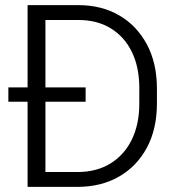

<svg xmlns="http://www.w3.org/2000/svg" viewBox="-20 -731 696 751"><path d="M314.9 -333H12.7V-389.2H314.9ZM124.5 0V-58.1H282.2Q357.9 -58.1 412.4 -91.8Q466.8 -125.5 495.8 -185.5Q524.9 -245.6 524.9 -326.2V-386.2Q524.9 -468.3 495.8 -527.8Q466.8 -587.4 413.3 -620.1Q359.9 -652.8 287.1 -652.8H121.6V-710.9H287.1Q377.4 -710.9 446.5 -670.7Q515.6 -630.4 554.7 -557.1Q593.8 -483.9 593.8 -384.8V-326.2Q593.8 -226.6 554.7 -153.6Q515.6 -80.6 445.6 -40.3Q375.5 0 282.2 0ZM157.7 0H87.9V-710.9H157.7Z"/></svg>

Font: Heebo Light
Style: Regular
Weight: 300
Designer: Oded Ezer
Foundry: Ezer Type House
Version: Version 3.100